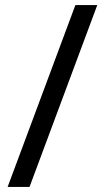

<svg xmlns="http://www.w3.org/2000/svg" viewBox="-20 -734 412 754"><path d="M362 -714 96 0H10L276 -714Z"/></svg>

Font: lguzrati05
Style: Book
Weight: 400
Designer: Jelle Bosma - Monotype Design Team, Universal Thirst
Foundry: Monotype Imaging Inc.
Version: Version 2.106